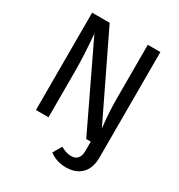

<svg xmlns="http://www.w3.org/2000/svg" viewBox="-207 -827 1097 1177"><g transform="rotate(30 341.5 -238.0)"><path d="M494 -689H583V57Q583 133 543 173Q503 213 432 213Q367 213 317 175L353 114Q391 137 427 137Q488 137 488 63V0H456L176 -585Q189 -437 189 -316V0H100V-689H224L507 -103Q494 -207 494 -313Z"/></g></svg>

Font: Fira Sans
Style: Regular
Weight: 400
Designer: Carrois Corporate & Edenspiekermann AG
Foundry: Carrois Corporate GbR & Edenspiekermann AG
Version: Version 4.106;PS 004.106;hotconv 1.0.70;makeotf.lib2.5.58329